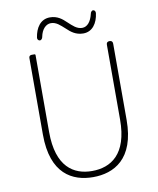

<svg xmlns="http://www.w3.org/2000/svg" viewBox="-99 -992 891 1082"><g transform="rotate(-10 347.0 -451.5)"><path d="M108 -499V-272C108 -47 228 13 346 13C464 13 587 -47 587 -272V-708C587 -720 581 -726 569 -726C557 -726 551 -720 551 -708V-280C551 -81 453 -22 346 -22C241 -22 145 -81 145 -280V-720C145 -724 143 -726 139 -726H126H123C114 -726 108 -720 108 -711ZM354 -871C330 -894 304 -916 261 -916C207 -916 178 -871 170 -816C169 -807 174 -799 183 -798C192 -797 199 -807 200 -816C208 -857 232 -883 261 -883C292 -883 313 -861 338 -839C362 -816 389 -794 432 -794C484 -794 514 -838 521 -894C522 -903 518 -912 509 -913C500 -914 493 -904 492 -895C482 -853 461 -826 431 -826C400 -826 378 -849 354 -871Z"/></g></svg>

Font: GenSenRounded2 TW EL
Style: Regular
Weight: 250
Version: Version 2.100;PS 2.1;hotconv 16.6.51;makeotf.lib2.5.65220 DE